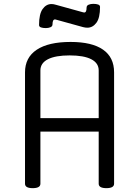

<svg xmlns="http://www.w3.org/2000/svg" viewBox="-20 -973 723 998"><path d="M150 5Q110 5 110 -18V-597Q110 -674 171 -714.5Q232 -755 347 -755Q458 -755 515.5 -715Q573 -675 573 -597V-18Q573 5 533 5Q493 5 493 -18V-289H190V-18Q190 5 150 5ZM190 -607V-359H493V-607Q493 -645 454.5 -665Q416 -685 342 -685Q268 -685 229 -665Q190 -645 190 -607ZM271 -948 412 -909Q414 -908 418 -908Q430 -908 430 -933Q430 -944 440.5 -948.5Q451 -953 465 -953Q480 -953 490 -949.5Q500 -946 500 -937Q500 -880 481 -854.5Q462 -829 434 -829Q424 -829 412 -832L271 -871Q270 -871 269 -871.5Q268 -872 266 -872Q253 -872 253 -847Q253 -836 242.5 -831.5Q232 -827 218 -827Q203 -827 193 -830.5Q183 -834 183 -843Q183 -900 201.5 -926Q220 -952 248 -952Q253 -952 259 -951Q265 -950 271 -948Z"/></svg>

Font: Offside
Style: Regular
Weight: 400
Designer: Eduardo Rodriguez Tunni
Foundry: Eduardo Rodriguez Tunni
Version: Version 1.002; ttfautohint (v1.8.4.7-5d5b);gftools[0.9.23]